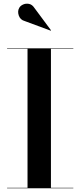

<svg xmlns="http://www.w3.org/2000/svg" viewBox="-20 -1009 430 1029"><path d="M113 -896Q88.5 -902.5 80.5 -926.2Q72.5 -950 84 -968.5Q91 -979.5 105.5 -985.5Q120 -991.5 136.2 -988Q152.5 -984.5 164 -967L253.5 -846.5L252 -844.5ZM18 -2.5H127.5V-747.5H18V-750H373V-747.5H253V-2.5H373V0H18Z"/></svg>

Font: Bodoni* 72pt Medium
Style: Regular
Weight: 500
Version: Version 2.3